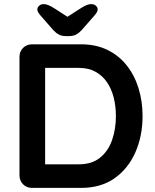

<svg xmlns="http://www.w3.org/2000/svg" viewBox="-20 -916 755 936"><path d="M136 -700H375Q447 -700 503 -673Q559 -646 597.5 -597.5Q636 -549 655.5 -485.5Q675 -422 675 -350Q675 -253 640 -173.5Q605 -94 538.5 -47Q472 0 375 0H136Q110 0 92.5 -17.5Q75 -35 75 -61V-639Q75 -665 92.5 -682.5Q110 -700 136 -700ZM194 -115H365Q428 -115 468 -147.5Q508 -180 526.5 -233.5Q545 -287 545 -350Q545 -397 534.5 -439.5Q524 -482 502 -514.5Q480 -547 446 -566Q412 -585 365 -585H190L200 -594V-104ZM328 -822H290L374 -876Q391 -887 403 -891.5Q415 -896 425 -896Q439 -896 447.5 -888Q456 -880 456 -871Q456 -864 453 -858Q450 -852 441 -841L378 -769Q365 -755 351 -747.5Q337 -740 317 -740H301Q281 -740 267 -747.5Q253 -755 240 -769L177 -841Q168 -852 165 -858Q162 -864 162 -871Q162 -880 171 -888Q180 -896 193 -896Q213 -896 244 -876Z"/></svg>

Font: Quicksand Variable Light
Style: Regular
Weight: 300
Designer: Andrew Paglinawan
Foundry: Andrew Paglinawan
Version: Version 3.004